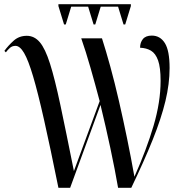

<svg xmlns="http://www.w3.org/2000/svg" viewBox="-20 -897 869 917"><path d="M286 -780 259 -868V-877H605V-868L578 -780H570L544 -865H461L435 -780H427L401 -865H320L294 -780ZM259 0Q220 -193 190.5 -324Q161 -455 138 -532.5Q115 -610 95 -644Q75 -678 54 -678Q38 -678 27 -668Q16 -658 8 -647L1 -654Q19 -679 45 -702.5Q71 -726 108 -726Q144 -726 170 -695.5Q196 -665 219 -592.5Q242 -520 268.5 -395Q295 -270 333 -80L456 -414Q434 -497 412 -574Q390 -651 368 -714H467Q486 -655 507 -578.5Q528 -502 548 -415Q568 -328 587 -235.5Q606 -143 622 -53Q680 -183 713.5 -296.5Q747 -410 747 -511Q747 -575 735 -608.5Q723 -642 701 -655Q679 -668 649 -669Q649 -694 662.5 -710.5Q676 -727 705 -727Q745 -727 767.5 -691Q790 -655 790 -572Q790 -497 770 -414Q750 -331 709.5 -230Q669 -129 607 0H544Q529 -87 507 -190Q485 -293 460 -396L315 0Z"/></svg>

Font: Noto Serif Display Condensed
Style: Regular
Weight: 400
Width: 3
Designer: Monotype Design Team
Foundry: Monotype Imaging Inc.
Version: Version 2.009